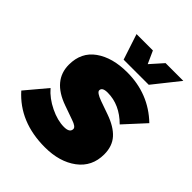

<svg xmlns="http://www.w3.org/2000/svg" viewBox="-261 -1021 1178 1178"><g transform="rotate(45 328.5 -431.5)"><path d="M290 -709 235 -876H377L414 -794L487 -876H641L508 -709ZM328 13Q108 13 -20 -131L96 -269Q137 -221 202 -189.5Q267 -158 323 -158Q373 -158 373 -190Q373 -209 328 -224L235 -257Q74 -314 74 -450Q74 -557 153.5 -613.5Q233 -670 361 -670Q547 -670 677 -545L554 -411Q468 -497 364 -497Q317 -497 317 -470Q317 -452 372 -432L457 -402Q537 -374 577 -329.5Q617 -285 617 -214Q617 -108 536 -47.5Q455 13 328 13Z"/></g></svg>

Font: Elaine Sans Black
Style: Italic
Weight: 900
Italic angle: -13°
Designer: Wei Huang
Foundry: Wei Huang
Version: Version 2.001;December 24, 2019;FontCreator 12.0.0.2547 64-b